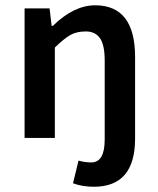

<svg xmlns="http://www.w3.org/2000/svg" viewBox="-20 -523 600 728"><path d="M335.9 185.1Q292 185.1 256.8 171.9L277.8 85.9Q300.8 92.8 326.2 92.8Q377 92.8 377 5.9V-293Q377 -353 358.9 -378.4Q340.8 -403.8 305.4 -403.8Q270 -403.8 246.1 -389.9Q222.2 -376 188 -342.8V0H73.2V-491.2H168L175.8 -424.8H180.2Q260.3 -502.9 340.8 -502.9Q491.7 -502.9 492.2 -308.1V3.9Q491.7 185.1 335.9 185.1Z"/></svg>

Font: SourceSansPro-Semibold
Style: Regular
Weight: 600
Designer: Paul D. Hunt
Foundry: Adobe Systems Incorporated
Version: Version 2.020;PS 2.0;hotconv 1.0.86;makeotf.lib2.5.63406